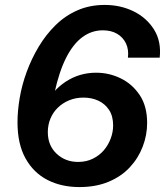

<svg xmlns="http://www.w3.org/2000/svg" viewBox="-20 -749 669 779"><path d="M302 10Q229 10 172.5 -19Q116 -48 83.5 -106.5Q51 -165 51 -253Q51 -299 60 -352Q69 -405 88.5 -458Q108 -511 137 -559.5Q166 -608 205 -646.5Q244 -685 294 -707Q344 -729 405 -729Q469 -729 522 -703Q575 -677 605 -629Q635 -581 628 -515H499Q503 -548 491 -573Q479 -598 455 -612Q431 -626 397 -626Q352 -626 314.5 -598.5Q277 -571 248.5 -515Q220 -459 201 -372L187 -308L163 -320Q191 -381 246.5 -417.5Q302 -454 370 -454Q423 -454 470 -431Q517 -408 547 -363Q577 -318 577 -250Q577 -201 559 -154Q541 -107 506.5 -70Q472 -33 420.5 -11.5Q369 10 302 10ZM297 -92Q330 -92 356.5 -105Q383 -118 401 -139Q419 -160 429 -186.5Q439 -213 439 -240Q439 -278 422.5 -303Q406 -328 379 -340.5Q352 -353 319 -353Q287 -353 260.5 -342Q234 -331 214.5 -312Q195 -293 184.5 -267.5Q174 -242 174 -213Q174 -159 209.5 -125.5Q245 -92 297 -92Z"/></svg>

Font: Instrument Sans SemiBold
Style: Italic
Weight: 600
Italic angle: -13°
Designer: Rodrigo Fuenzalida
Foundry: fragTYPE
Version: Version 1.000;gftools[0.9.28]